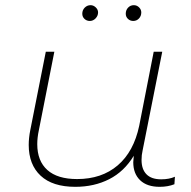

<svg xmlns="http://www.w3.org/2000/svg" viewBox="-20 -719 740 742"><path d="M656 -36 654 -7Q629 3 597 3Q548 3 521.5 -22.5Q495 -48 495 -92Q495 -99 497 -117Q460 -56 402 -26.5Q344 3 271 3Q183 3 137 -40Q91 -83 91 -159Q91 -186 97 -216L157 -519H190L130 -215Q124 -187 124 -162Q124 -97 163 -62Q202 -27 278 -27Q373 -27 435 -80Q497 -133 518 -233L574 -519H607L531 -137Q527 -120 527 -101Q527 -65 546 -45.5Q565 -26 603 -26Q634 -26 656 -36ZM298 -666Q298 -680 307.5 -689.5Q317 -699 330 -699Q341 -699 350 -690.5Q359 -682 359 -671Q359 -658 349.5 -648Q340 -638 327 -638Q315 -638 306.5 -646Q298 -654 298 -666ZM466 -666Q466 -680 475 -689.5Q484 -699 497 -699Q509 -699 517.5 -690.5Q526 -682 526 -671Q526 -657 517 -647.5Q508 -638 495 -638Q483 -638 474.5 -646Q466 -654 466 -666Z"/></svg>

Font: Montserrat Alternates ExLight
Style: Italic
Weight: 275
Italic angle: -11.3°
Designer: Julieta Ulanovsky
Foundry: Julieta Ulanovsky
Version: Version 7.200